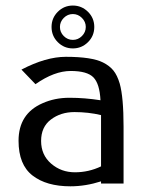

<svg xmlns="http://www.w3.org/2000/svg" viewBox="-20 -652 516 682"><path d="M45.9 0ZM206.5 -588.4Q192.9 -574.7 192.9 -556.2Q192.9 -537.6 206.5 -523.9Q220.2 -510.3 238.8 -510.3Q257.3 -510.3 271 -523.9Q284.7 -537.6 284.7 -556.2Q284.7 -574.7 271 -588.4Q257.3 -602.1 238.8 -602.1Q220.2 -602.1 206.5 -588.4ZM185.3 -502.2Q163.1 -524.4 163.1 -556.2Q163.1 -587.9 185.3 -610.1Q207.5 -632.3 238.8 -632.3Q270 -632.3 292.5 -610.1Q314.9 -587.9 314.9 -556.2Q314.9 -524.4 292.5 -502.2Q270 -480 238.8 -480Q207.5 -480 185.3 -502.2ZM56.2 -404.8Q143.1 -450.2 213.9 -450.2Q305.7 -450.2 345.7 -430.2Q369.1 -418.5 382.8 -401.6Q396.5 -384.8 405.3 -355Q418.9 -306.6 418.9 -202.1V0H338.9V-7.8Q283.7 9.8 230 9.8Q145 9.8 95.5 -28.6Q45.9 -66.9 45.9 -151.9Q45.9 -248 130.9 -285.2Q174.3 -304.7 226.1 -304.7H227.5Q280.3 -304.7 336.9 -295.9Q334 -354.5 311.8 -377.2Q289.6 -399.9 231.2 -399.9Q172.9 -399.9 106 -353ZM338.9 -61V-243.2Q293.5 -253.9 244.6 -253.9Q195.8 -253.9 160.9 -227.5Q126 -201.2 126 -151.4Q126 -101.6 161.6 -70.8Q197.3 -40 246.1 -40Q294.9 -40 338.9 -61Z"/></svg>

Font: Pfennig
Style: Medium
Weight: 500
Version: Version 20120410 ; ttfautohint (v0.8)